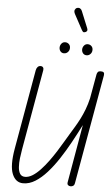

<svg xmlns="http://www.w3.org/2000/svg" viewBox="-86 -1543 937 1604"><g transform="rotate(5 383.0 -741.0)"><path d="M171.5 9.5Q108 9.5 79.8 -59.5Q51.5 -128.5 77 -273.5L194.5 -940.5Q197.5 -957 207.2 -968Q217 -979 232.5 -979Q247 -978.5 253.2 -969.2Q259.5 -960 257 -946L138.5 -273Q132 -236.5 127.2 -196.8Q122.5 -157 124.8 -122.8Q127 -88.5 140.2 -67Q153.5 -45.5 183 -45.5Q214 -45.5 246.5 -66.2Q279 -87 311.2 -121.5Q343.5 -156 374.5 -198.2Q405.5 -240.5 433.2 -284.5Q461 -328.5 484 -367.8Q507 -407 524 -435Q543 -466 563 -499.2Q583 -532.5 602.2 -570Q621.5 -607.5 638.2 -651.5Q655 -695.5 667 -747L703 -949Q705.5 -962 712.5 -970.5Q719.5 -979 736.5 -979Q756 -979 762 -971Q768 -963 765.5 -948L603 -29Q601 -14 591.2 -7Q581.5 0 570 0Q555.5 0 547 -8Q538.5 -16 542 -33.5L626.5 -518.5Q589 -444.5 547.8 -369.2Q506.5 -294 461.8 -226Q417 -158 369.5 -105Q322 -52 272.5 -21.2Q223 9.5 171.5 9.5ZM606 -1102Q587.5 -1102 576.2 -1115.5Q565 -1129 565.5 -1149Q566.5 -1167 578.2 -1181Q590 -1195 609 -1195Q627.5 -1195 640.2 -1182.2Q653 -1169.5 652 -1149Q651.5 -1129.5 638.2 -1115.8Q625 -1102 606 -1102ZM416.5 -1102Q398.5 -1102 387.2 -1115.5Q376 -1129 376.5 -1149Q377.5 -1167 389.2 -1181Q401 -1195 419.5 -1195Q438.5 -1195 451.2 -1182.2Q464 -1169.5 463 -1149Q462.5 -1129.5 449.2 -1115.8Q436 -1102 416.5 -1102ZM583.5 -1296Q575.5 -1291.5 567 -1291.8Q558.5 -1292 550 -1307.5L480.5 -1436Q469 -1458 475.2 -1471.8Q481.5 -1485.5 493 -1489Q508 -1493.5 519 -1487Q530 -1480.5 535 -1467L592 -1327.5Q597.5 -1313.5 594.2 -1306.8Q591 -1300 583.5 -1296Z"/></g></svg>

Font: Edu QLD Hand
Style: Regular
Weight: 400
Designer: Tina and Corey Anderson, Eben Sorkin
Foundry: Sorkin Type Co.
Version: Version 2.000